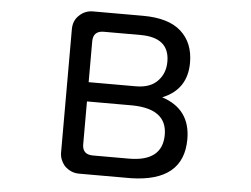

<svg xmlns="http://www.w3.org/2000/svg" viewBox="-51 -772 1102 844"><g transform="rotate(5 500.0 -350.0)"><path d="M261.7 -20.5Q240.2 -46.9 240.2 -78.1V-622.1Q240.2 -660.2 265.6 -683.6Q291 -708 326.2 -708H546.9Q659.2 -708 714.8 -658.2Q770.5 -608.4 770.5 -520.5Q770.5 -402.3 662.1 -358.4Q788.1 -317.4 788.1 -184.6Q788.1 2.9 555.7 7.8H326.2Q290 7.8 261.7 -20.5ZM638.7 -431.6Q670.9 -464.8 670.9 -516.6Q670.9 -623 543 -623H380.9Q334 -623 334 -576.2V-396.5H542Q606.4 -396.5 638.7 -431.6ZM687.5 -195.3Q687.5 -308.6 536.1 -311.5H334V-124Q333 -77.1 380.9 -77.1H539.1Q687.5 -77.1 687.5 -195.3Z"/></g></svg>

Font: KTXP_ComRound
Style: Medium
Weight: 500
Version: Version 1.01;May 16, 2022;FontCreator 13.0.0.2683 64-bit